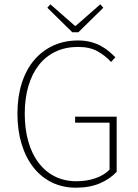

<svg xmlns="http://www.w3.org/2000/svg" viewBox="-20 -860 640 892"><path d="M333 12Q271 12 221 -12.5Q171 -37 135.5 -82Q100 -127 80.5 -190.5Q61 -254 61 -332Q61 -410 81 -473Q101 -536 138 -580Q175 -624 227 -648Q279 -672 343 -672Q375 -672 401.5 -665Q428 -658 449 -646.5Q470 -635 486.5 -621Q503 -607 516 -594L496 -572Q470 -601 433.5 -621.5Q397 -642 343 -642Q285 -642 239 -620.5Q193 -599 161 -558.5Q129 -518 112 -460.5Q95 -403 95 -332Q95 -261 111.5 -203Q128 -145 159 -104Q190 -63 234.5 -40.5Q279 -18 335 -18Q383 -18 423.5 -32Q464 -46 489 -72V-290H329V-318H522V-62Q492 -29 444.5 -8.5Q397 12 333 12ZM316 -710 200 -824 214 -840 328 -740H332L446 -840L460 -824L344 -710Z"/></svg>

Font: Source Code Pro ExtraLight
Style: Regular
Weight: 200
Monospace: yes
Designer: Paul D. Hunt, Teo Tuominen
Foundry: Adobe Systems Incorporated
Version: Version 2.030;PS 1.000;hotconv 16.6.51;makeotf.lib2.5.65220